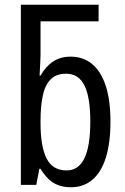

<svg xmlns="http://www.w3.org/2000/svg" viewBox="-20 -780 529 810"><path d="M280 10Q250 10 226.5 1.5Q203 -7 184.5 -25Q166 -43 151 -68H146L133 0H68V-760H396V-690H151V-548Q151 -535 150 -519.5Q149 -504 148.5 -489.5Q148 -475 147 -461H151Q173 -500 204 -520.5Q235 -541 278 -541Q331 -541 368.5 -510Q406 -479 426 -418Q446 -357 446 -267Q446 -177 426.5 -115Q407 -53 369.5 -21.5Q332 10 280 10ZM261 -61Q311 -61 336 -112Q361 -163 361 -268Q361 -369 336.5 -419Q312 -469 259 -469Q217 -469 193.5 -445Q170 -421 160.5 -376.5Q151 -332 151 -271V-260Q151 -162 176.5 -111.5Q202 -61 261 -61Z"/></svg>

Font: Noto Sans Display Condensed
Style: Regular
Weight: 400
Width: 3
Designer: Monotype Design Team
Foundry: Monotype Imaging Inc.
Version: Version 2.003